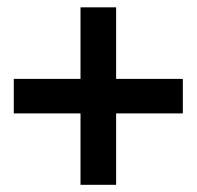

<svg xmlns="http://www.w3.org/2000/svg" viewBox="-20 -519 537 524"><path d="M199.7 -209.5H17.6V-303.7H199.7V-499H296.9V-303.7H479V-209.5H296.9V-14.6H199.7Z"/></svg>

Font: Pyidaungsu Book
Style: Bold
Weight: 700
Designer: Sun Tun
Foundry: MCF
Version: Version 1.008;February 27, 2020;FontCreator 11.0.0.2408 32-b